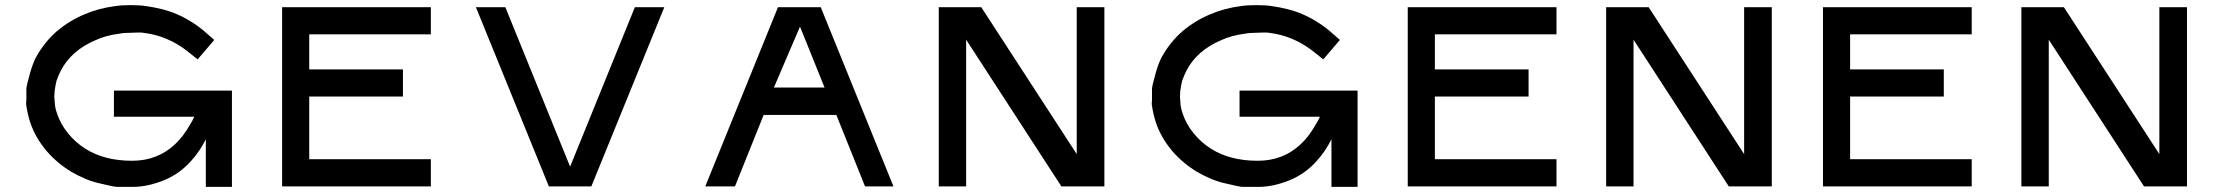

<svg xmlns="http://www.w3.org/2000/svg" viewBox="-20 -728 8666 750"><path d="M886 -374V2H784V-184Q760 -136 727 -100Q683 -50 623 -25Q558 2 499 2H438Q425 2 377 -10Q347 -16 317 -28Q282 -43 260 -56Q205 -89 163 -137Q118 -190 98 -250Q88 -281 83 -314Q82 -317 82 -326Q82 -327 82.5 -331Q83 -335 83 -338V-380Q83 -392 98 -445Q110 -485 121 -505Q153 -563 202 -606Q252 -648 310 -672Q366 -696 429 -704Q454 -708 491 -708Q528 -708 552 -704Q581 -700 613 -692Q645 -684 672 -672Q700 -660 727 -643Q752 -628 778 -606L817 -572L752 -496L712 -528Q634 -589 539 -600Q536 -601 523 -601L491 -600Q463 -600 444 -596Q394 -590 353 -571Q259 -531 218 -453Q208 -433 201 -413Q198 -404 193 -370V-361Q193 -359 192.5 -356Q192 -353 192 -352Q192 -346 193 -340Q194 -334 194 -327Q194 -310 203 -284Q217 -242 246 -207Q274 -172 315 -146Q389 -100 496 -100Q594 -100 662 -163Q695 -193 721 -239Q732 -256 739 -272H425V-374Z M1663 -594H1188V-457H1554V-351H1188V-106H1663V0H1082V-700H1663Z M2575 -700 2290 0H2124L1839 -700H1954L2207 -77L2460 -700Z M3359 0 3247 -279H2963L2851 0H2735L3019 -700H3186L3470 0ZM3003 -386H3201L3105 -624Z M4294 -700V0H4126L3754 -573V0H3647V-700H3813L4186 -126V-700Z M5283 -374V2H5181V-184Q5157 -136 5124 -100Q5080 -50 5020 -25Q4955 2 4896 2H4835Q4822 2 4774 -10Q4744 -16 4714 -28Q4679 -43 4657 -56Q4602 -89 4560 -137Q4515 -190 4495 -250Q4485 -281 4480 -314Q4479 -317 4479 -326Q4479 -327 4479.5 -331Q4480 -335 4480 -338V-380Q4480 -392 4495 -445Q4507 -485 4518 -505Q4550 -563 4599 -606Q4649 -648 4707 -672Q4763 -696 4826 -704Q4851 -708 4888 -708Q4925 -708 4949 -704Q4978 -700 5010 -692Q5042 -684 5069 -672Q5097 -660 5124 -643Q5149 -628 5175 -606L5214 -572L5149 -496L5109 -528Q5031 -589 4936 -600Q4933 -601 4920 -601L4888 -600Q4860 -600 4841 -596Q4791 -590 4750 -571Q4656 -531 4615 -453Q4605 -433 4598 -413Q4595 -404 4590 -370V-361Q4590 -359 4589.5 -356Q4589 -353 4589 -352Q4589 -346 4590 -340Q4591 -334 4591 -327Q4591 -310 4600 -284Q4614 -242 4643 -207Q4671 -172 4712 -146Q4786 -100 4893 -100Q4991 -100 5059 -163Q5092 -193 5118 -239Q5129 -256 5136 -272H4822V-374Z M6060 -594H5585V-457H5951V-351H5585V-106H6060V0H5479V-700H6060Z M6901 -700V0H6733L6361 -573V0H6254V-700H6420L6793 -126V-700Z M7682 -594H7207V-457H7573V-351H7207V-106H7682V0H7101V-700H7682Z M8523 -700V0H8355L7983 -573V0H7876V-700H8042L8415 -126V-700Z"/></svg>

Font: Teller
Style: Regular
Weight: 400
Version: Version 3.020;FEAKit 1.0